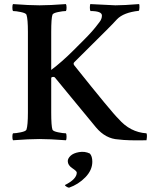

<svg xmlns="http://www.w3.org/2000/svg" viewBox="-20 -666 722 917"><path d="M357.4 60.5Q385.7 55.7 409.2 67.4Q420.9 80.1 420.9 106.4Q420.9 146.5 387.7 180.7Q354.5 214.8 309.6 230.5Q303.7 229.5 296.9 225.1Q290 220.7 290 217.8Q346.7 189.5 346.7 158.2Q346.7 151.4 325.2 137.2Q303.7 123 303.7 103.5Q303.7 90.8 316.9 78.1Q330.1 65.4 357.4 60.5ZM168.9 -640.6Q216.8 -640.6 294.9 -646.5Q297.9 -641.6 297.9 -629.4Q297.9 -617.2 294.9 -613.3Q281.2 -613.3 257.3 -608.4Q233.4 -603.5 230.5 -595.7Q224.6 -578.1 224.6 -513.7V-332Q275.4 -370.1 330.1 -424.8Q341.8 -436.5 359.4 -454.1Q377 -471.7 383.3 -478Q389.6 -484.4 400.9 -496.1Q412.1 -507.8 418.9 -515.6Q425.8 -523.4 435.1 -534.7Q444.3 -545.9 455.1 -560.5Q466.8 -575.2 466.8 -591.8Q466.8 -613.3 412.1 -613.3Q409.2 -618.2 409.2 -628.9Q409.2 -639.6 411.1 -646.5Q519.5 -640.6 531.2 -640.6Q570.3 -640.6 644.5 -646.5Q646.5 -642.6 646 -629.4Q645.5 -616.2 642.6 -614.3Q570.3 -606.4 539.1 -574.2Q520.5 -553.7 488.3 -521.5Q456.1 -489.3 410.6 -444.3Q365.2 -399.4 335 -369.1Q328.1 -362.3 335 -353.5Q516.6 -126 545.9 -98.6Q601.6 -34.2 679.7 -29.3Q682.6 -23.4 681.6 -11.2Q680.7 1 679.7 3.9Q588.9 5.9 545.9 0Q484.4 -2.9 438.5 -57.6Q428.7 -69.3 397 -107.9Q365.2 -146.5 319.3 -202.1Q273.4 -257.8 242.2 -295.9Q240.2 -298.8 233.4 -298.8Q228.5 -298.8 224.6 -294.9V-128.9Q224.6 -64.5 230.5 -46.9Q233.4 -39.1 257.3 -34.2Q281.2 -29.3 294.9 -29.3Q297.9 -25.4 297.9 -12.7Q297.9 0 294.9 3.9Q216.8 -2 168 -2Q120.1 -2 42 3.9Q39.1 -1 39.1 -13.2Q39.1 -25.4 42 -29.3Q55.7 -29.3 79.6 -34.2Q103.5 -39.1 106.4 -46.9Q113.3 -67.4 113.3 -128.9V-513.7Q113.3 -575.2 106.4 -595.7Q103.5 -603.5 79.6 -608.4Q55.7 -613.3 42 -613.3Q39.1 -617.2 39.1 -629.9Q39.1 -642.6 42 -646.5Q120.1 -640.6 168.9 -640.6Z"/></svg>

Font: Crimson
Style: Semibold
Weight: 600
Version: Version 0.8